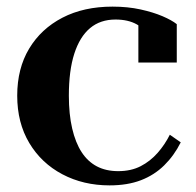

<svg xmlns="http://www.w3.org/2000/svg" viewBox="-20 -550 591 580"><path d="M337 -33Q376 -33 405 -48Q434 -63 456 -88Q478 -113 493 -143L526 -120Q506 -80 476 -50.5Q446 -21 405.5 -5.5Q365 10 311 10Q232 10 168.5 -23.5Q105 -57 68.5 -118Q32 -179 32 -261Q32 -343 68 -403Q104 -463 168.5 -496.5Q233 -530 320 -530Q366 -530 404.5 -521.5Q443 -513 471 -501Q499 -489 514 -477V-361H398V-489Q405 -488 412 -483.5Q419 -479 424 -472Q429 -465 431.5 -457.5Q434 -450 432 -442Q419 -462 393 -476.5Q367 -491 329 -491Q283 -491 252 -465Q221 -439 204.5 -388Q188 -337 188 -261Q188 -205 198 -162Q208 -119 226.5 -90.5Q245 -62 272.5 -47.5Q300 -33 337 -33Z"/></svg>

Font: Roboto Serif 144pt SemiBold
Style: Regular
Weight: 600
Version: Version 1.008